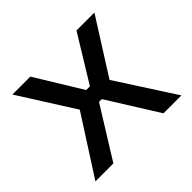

<svg xmlns="http://www.w3.org/2000/svg" viewBox="-122 -634 780 780"><g transform="rotate(-45 267.5 -244.0)"><path d="M503 -488 353 -251 515 0H412L255 -251L400 -488ZM135 -488 280 -251 124 0H21L182 -251L32 -488ZM325 -289V-218H211V-289Z"/></g></svg>

Font: Exo 2 Medium
Style: Regular
Weight: 500
Designer: Natanael Gama
Foundry: Natanael Gama
Version: Version 2.010